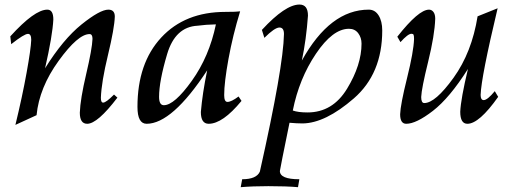

<svg xmlns="http://www.w3.org/2000/svg" viewBox="-20 -524 2223 828"><path d="M46.4 14.6Q76.2 -107.9 94.7 -210.4Q113.3 -313 114.7 -352.1Q114.7 -377.9 100.6 -377.9Q84.5 -377.9 28.3 -333.5L24.4 -367.2Q128.9 -482.4 184.1 -482.4Q210 -482.4 210 -439.9Q206.5 -370.1 174.3 -229.5Q252 -354.5 331.5 -418.5Q411.1 -482.4 447.3 -482.4Q475.1 -482.4 475.1 -452.6Q473.6 -402.8 445.6 -286.6Q417.5 -170.4 415 -102.1Q415 -81.5 424.8 -81.5Q437.5 -81.5 471.7 -116.2L486.3 -103Q400.4 9.8 356 9.8Q324.2 9.8 324.2 -38.1Q326.2 -96.2 351.8 -205.1Q377.4 -314 378.9 -356.4Q378.9 -377 366.2 -377Q316.4 -377 232.9 -261.7Q149.4 -146.5 137.7 -27.3Z M686.5 -70.3Q731.9 -70.3 807.1 -175.3Q882.3 -280.3 911.1 -418.9Q867.2 -418 832 -413.1Q735.8 -408.2 700.9 -291Q666 -173.8 666 -106.4Q666 -70.3 686.5 -70.3ZM879.9 9.8Q846.2 9.8 846.2 -41Q853 -122.1 873.5 -220.7Q722.2 9.8 612.3 9.8Q572.8 9.8 572.8 -63Q572.8 -251.5 675.3 -362.1Q777.8 -472.7 952.1 -472.7Q999.5 -472.7 1015.6 -475.1Q983.9 -371.6 965.3 -269.8Q946.8 -168 946.8 -113.8Q946.8 -84.5 960.9 -84.5Q977.5 -84.5 1008.8 -107.9L1021.5 -88.9Q940.4 9.8 879.9 9.8Z M1306.2 -39.1Q1414.6 -39.1 1476.8 -141.6Q1539.1 -244.1 1539.1 -335.9Q1539.1 -361.8 1524.7 -380.9Q1510.3 -399.9 1484.9 -399.9Q1415 -399.9 1342.5 -292.2Q1270 -184.6 1242.7 -47.4Q1265.6 -39.1 1306.2 -39.1ZM1265.1 283.2Q1214.8 278.8 1137.2 278.8Q1070.3 278.8 1018.1 283.2L1024.4 249Q1085.9 249 1100.6 216.3Q1202.1 -235.8 1204.6 -377.4Q1204.6 -405.3 1185.1 -405.3Q1164.6 -405.3 1120.1 -360.8L1109.4 -395Q1210.4 -504.4 1271.5 -504.4Q1308.1 -504.4 1308.1 -456.5Q1300.8 -353.5 1281.7 -262.7Q1403.3 -482.4 1570.3 -482.4Q1597.2 -482.4 1612.8 -457.5Q1628.4 -432.6 1628.4 -392.6Q1628.4 -206.1 1505.9 -99.6Q1383.3 6.8 1285.6 8.3Q1259.3 8.3 1228.5 5.4Q1187.5 206.1 1187 213.4Q1187 249 1271 249Z M1995.6 9.8Q1964.8 9.8 1964.8 -42Q1967.3 -97.7 1998 -226.6Q1918.9 -101.6 1846.9 -45.9Q1774.9 9.8 1731.9 9.8Q1705.6 9.8 1705.6 -31.2Q1707 -73.2 1735.4 -187.3Q1763.7 -301.3 1765.6 -355.5Q1765.6 -370.1 1763.4 -374.3Q1761.2 -378.4 1754.4 -378.4Q1739.3 -378.4 1707 -342.3L1693.4 -365.7Q1785.2 -482.4 1830.1 -482.4Q1841.8 -482.4 1849.4 -472.2Q1856.9 -461.9 1856.9 -443.4Q1854.5 -371.6 1826.2 -257.1Q1797.9 -142.6 1796.4 -105.5Q1796.4 -79.6 1809.6 -79.6Q1857.4 -79.6 1936 -188.7Q2014.6 -297.9 2039.6 -453.6L2126 -488.3Q2055.2 -191.4 2052.7 -114.7Q2052.7 -92.3 2065.9 -92.3Q2082 -92.3 2113.8 -130.9L2128.4 -106.4Q2046.4 9.8 1995.6 9.8Z"/></svg>

Font: Kelvinch
Style: Italic
Weight: 400
Italic angle: -10°
Designer: Paul James Miller
Foundry: High-Logic / Made with FontCreator
Version: Version 3.40;July 22, 2017;FontCreator 11.0.0.2388 64-bit